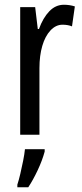

<svg xmlns="http://www.w3.org/2000/svg" viewBox="-20 -567 344 808"><path d="M249 -547Q273 -547 295 -540L283 -456Q266 -463 243 -463Q215 -463 192.5 -439Q170 -415 158 -374Q146 -333 146 -280V0H65V-537H128L139 -445H144Q161 -492 187.5 -519.5Q214 -547 249 -547ZM168 71Q158 108 138.5 149.5Q119 191 99 221H53V210Q59 192 65.5 164.5Q72 137 77.5 109Q83 81 85 61H168Z"/></svg>

Font: Noto Sans Lao ExtraCondensed
Style: Regular
Weight: 400
Width: 2
Designer: Monotype Design Team
Foundry: Monotype Imaging Inc.
Version: Version 2.003; ttfautohint (v1.8.4.7-5d5b)